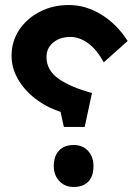

<svg xmlns="http://www.w3.org/2000/svg" viewBox="-20 -733 549 764"><path d="M317 -228 346 -363Q263 -385 214 -419Q165 -453 165 -506Q165 -542 192 -564Q219 -586 260 -586Q296 -586 330.5 -561Q365 -536 393 -485L488 -570Q444 -638 382.5 -675.5Q321 -713 254 -713Q190 -713 138 -686Q86 -659 56 -613.5Q26 -568 26 -511Q26 -463 51 -419Q76 -375 120.5 -340.5Q165 -306 221 -288L234 -228ZM352 -72Q352 -109 330.5 -132.5Q309 -156 273 -156Q236 -156 215 -134Q194 -112 194 -72Q194 -36 216 -12.5Q238 11 273 11Q311 11 331.5 -10.5Q352 -32 352 -72Z"/></svg>

Font: Lexend SemiBold
Style: Regular
Weight: 600
Designer: Bonnie Shaver-Troup, Thomas Jockin
Foundry: Lexend
Version: Version 1.005; ttfautohint (v1.8.3)